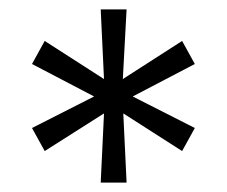

<svg xmlns="http://www.w3.org/2000/svg" viewBox="-20 -708 482 408"><path d="M201 -467 194 -320H249L242 -467L367 -387L394 -436L262 -503L394 -572L367 -621L241 -540L249 -688H194L201 -540L75 -621L48 -572L180 -503L48 -436L75 -387Z"/></svg>

Font: Saira UNSAM
Style: Regular
Weight: 400
Designer: Hector Gatti with collaboration of the Omnibus-Type team
Foundry: Omnibus-Type
Version: Version 0.072;PS 000.072;hotconv 1.0.88;makeotf.lib2.5.64775